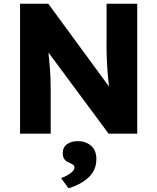

<svg xmlns="http://www.w3.org/2000/svg" viewBox="-20 -720 847 1034"><path d="M88 0V-700H240L567 -254Q562 -297 559 -337.5Q556 -378 554.5 -423.5Q553 -469 554 -527V-700H719V0H565L241 -437Q246 -388 248.5 -355.5Q251 -323 252 -295.5Q253 -268 253 -234V0ZM349 294 309 239Q322 235 339 226Q356 217 368.5 205.5Q381 194 381 181Q381 173 375 168.5Q369 164 357 158Q336 150 327 137.5Q318 125 318 105Q318 73 341 56.5Q364 40 399 40Q441 40 470 64.5Q499 89 499 137Q499 195 458.5 234Q418 273 349 294Z"/></svg>

Font: Lexend
Style: Bold
Weight: 700
Designer: Bonnie Shaver-Troup, Thomas Jockin
Foundry: Lexend
Version: Version 1.007; ttfautohint (v1.8.3)